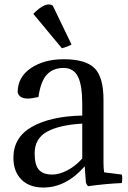

<svg xmlns="http://www.w3.org/2000/svg" viewBox="-20 -819 574 859"><path d="M135 -133Q135 -81 154 -59.5Q173 -38 214 -38Q244 -38 280.5 -56.5Q317 -75 348 -110V-266Q245 -260 190 -229.5Q135 -199 135 -133ZM348 -302V-353Q348 -438 328.5 -476.5Q309 -515 264 -515Q218 -515 190 -485.5Q162 -456 152 -385Q120 -378 105 -378Q66 -378 59 -406Q59 -474 118 -514Q177 -554 265 -554Q362 -554 402.5 -514.5Q443 -475 443 -373V-91Q443 -66 446 -48L525 -38Q529 -23 525 0Q454 3 374 14Q366 6 364 -6L359 -75Q276 20 174 20Q111 20 75.5 -16Q40 -52 40 -113Q40 -205 123.5 -252Q207 -299 348 -302ZM257 -603 129 -757Q185 -814 216 -794L300 -620Q286 -611 257 -603Z"/></svg>

Font: Adamina
Style: Regular
Weight: 400
Designer: Cyreal (www.cyreal.org)
Foundry: Cyreal
Version: Version 1.011